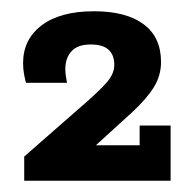

<svg xmlns="http://www.w3.org/2000/svg" viewBox="-20 -613 343 341"><path d="M23 -292V-335L135 -433Q160 -455 171.5 -469Q183 -483 183 -498Q183 -515 173 -524.5Q163 -534 141 -534Q118 -534 107 -522Q96 -510 96 -490Q96 -484 97 -478Q98 -472 99 -466H26Q24 -474 22.5 -482.5Q21 -491 21 -501Q21 -543 54 -568Q87 -593 147 -593Q204 -593 235 -570Q266 -547 266 -503Q266 -479 253.5 -458.5Q241 -438 214 -413L113 -321L83 -355H228V-390H283V-292Z"/></svg>

Font: Rokkitt SemiBold
Style: Bold
Weight: 700
Version: Version 3.103